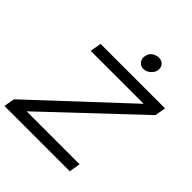

<svg xmlns="http://www.w3.org/2000/svg" viewBox="-274 -1057 1210 1210"><g transform="rotate(45 330.5 -452.0)"><path d="M681 -632 694 -705H119L106 -630H578L-20 -72L-33 0H549L562 -75H90ZM371 -847 370 -837Q370 -814 384 -799Q398 -784 420 -784Q449 -784 471 -805.5Q493 -827 493 -854Q493 -876 478.5 -890Q464 -904 441 -904Q418 -904 397 -890Q376 -876 371 -847Z"/></g></svg>

Font: Geom Light
Style: Italic
Weight: 300
Italic angle: -10°
Version: Version 1.102